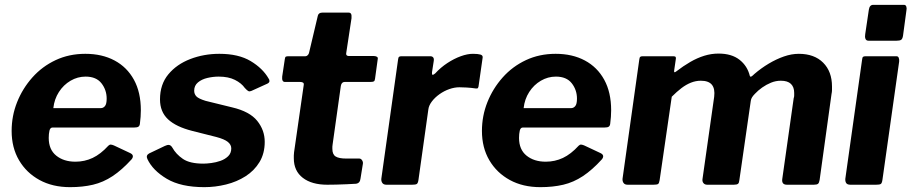

<svg xmlns="http://www.w3.org/2000/svg" viewBox="-20 -762 3760 792"><path d="M269 10Q197 10 143 -19.5Q89 -49 58.5 -101Q28 -153 28 -222Q28 -284 50.5 -340.5Q73 -397 113.5 -442.5Q154 -488 209.5 -514Q265 -540 332 -540Q401 -540 452.5 -512.5Q504 -485 532.5 -433Q561 -381 561 -307Q561 -294 560 -280Q559 -266 557 -251Q556 -243 551 -239.5Q546 -236 534 -236H197Q187 -236 184 -223Q181 -210 181 -193Q181 -145 212 -120Q243 -95 291 -95Q329 -95 362 -110.5Q395 -126 427 -161Q432 -166 437.5 -165.5Q443 -165 450 -162L516 -131Q536 -122 523 -105Q483 -61 444.5 -35.5Q406 -10 363.5 0Q321 10 269 10ZM396 -316Q406 -316 413 -324.5Q420 -333 420 -355Q420 -391 398.5 -418.5Q377 -446 333 -446Q300 -446 271 -429Q242 -412 223 -382.5Q204 -353 200 -316Z M823 10Q726 10 668 -24.5Q610 -59 588 -106Q581 -121 595 -129L660 -160Q670 -165 677.5 -164Q685 -163 691 -153Q706 -126 734.5 -106.5Q763 -87 819 -87Q832 -87 851.5 -89.5Q871 -92 889.5 -98.5Q908 -105 921 -117.5Q934 -130 934 -150Q934 -165 920 -176.5Q906 -188 872 -197L773 -222Q706 -239 673 -270Q640 -301 640 -352Q640 -414 674.5 -455.5Q709 -497 765 -518.5Q821 -540 885 -540Q964 -540 1014 -510Q1064 -480 1088 -438Q1092 -433 1091.5 -427Q1091 -421 1083 -417L1017 -387Q1010 -384 1005 -386Q1000 -388 990 -399Q976 -419 949 -432.5Q922 -446 882 -446Q859 -446 835.5 -440.5Q812 -435 796.5 -422Q781 -409 781 -388Q781 -374 790 -364.5Q799 -355 828 -346L938 -319Q1010 -302 1041 -263.5Q1072 -225 1072 -177Q1072 -129 1050.5 -93.5Q1029 -58 993 -35Q957 -12 912.5 -1Q868 10 823 10Z M1330 0Q1266 0 1229 -28.5Q1192 -57 1192 -109Q1192 -115 1192 -121Q1192 -127 1193 -134L1233 -412Q1234 -419 1229.5 -421.5Q1225 -424 1217 -424H1155Q1142 -424 1144 -446L1155 -519Q1156 -527 1159.5 -528.5Q1163 -530 1171 -530H1240Q1245 -530 1249.5 -534.5Q1254 -539 1255 -545L1291 -697Q1294 -710 1310 -710H1418Q1425 -710 1428 -705Q1431 -700 1430 -687L1408 -542Q1407 -537 1410 -534Q1413 -531 1418 -531H1521Q1529 -531 1534.5 -528Q1540 -525 1538 -517L1527 -437Q1526 -429 1522.5 -426.5Q1519 -424 1508 -424H1402Q1389 -424 1386 -408L1352 -166Q1351 -161 1351 -157Q1351 -153 1351 -148Q1351 -125 1364.5 -116.5Q1378 -108 1408 -108H1462Q1469 -108 1473.5 -101Q1478 -94 1477 -87L1467 -25Q1465 -6 1448 -4Q1431 -3 1409.5 -2Q1388 -1 1367 -0.5Q1346 0 1330 0Z M1574 0Q1562 0 1557 -7.5Q1552 -15 1553 -25L1622 -516Q1623 -525 1626 -527.5Q1629 -530 1636 -530H1755Q1763 -530 1767 -525Q1771 -520 1769 -509L1762 -464Q1761 -454 1764.5 -453.5Q1768 -453 1775 -459Q1798 -484 1825.5 -502Q1853 -520 1880.5 -530Q1908 -540 1931 -540Q1951 -540 1961.5 -537Q1972 -534 1971 -525L1955 -413Q1954 -402 1951.5 -399Q1949 -396 1943 -397Q1923 -400 1904.5 -401Q1886 -402 1875 -402Q1855 -402 1833.5 -394.5Q1812 -387 1793 -373.5Q1774 -360 1761.5 -343.5Q1749 -327 1747 -311L1706 -19Q1704 -6 1699 -3Q1694 0 1680 0H1574Z M2209 10Q2137 10 2083 -19.5Q2029 -49 1998.5 -101Q1968 -153 1968 -222Q1968 -284 1990.5 -340.5Q2013 -397 2053.5 -442.5Q2094 -488 2149.5 -514Q2205 -540 2272 -540Q2341 -540 2392.5 -512.5Q2444 -485 2472.5 -433Q2501 -381 2501 -307Q2501 -294 2500 -280Q2499 -266 2497 -251Q2496 -243 2491 -239.5Q2486 -236 2474 -236H2137Q2127 -236 2124 -223Q2121 -210 2121 -193Q2121 -145 2152 -120Q2183 -95 2231 -95Q2269 -95 2302 -110.5Q2335 -126 2367 -161Q2372 -166 2377.5 -165.5Q2383 -165 2390 -162L2456 -131Q2476 -122 2463 -105Q2423 -61 2384.5 -35.5Q2346 -10 2303.5 0Q2261 10 2209 10ZM2336 -316Q2346 -316 2353 -324.5Q2360 -333 2360 -355Q2360 -391 2338.5 -418.5Q2317 -446 2273 -446Q2240 -446 2211 -429Q2182 -412 2163 -382.5Q2144 -353 2140 -316Z M2569 0Q2557 0 2552 -7.5Q2547 -15 2548 -25L2617 -516Q2618 -525 2621 -527.5Q2624 -530 2631 -530H2758Q2766 -530 2767.5 -526Q2769 -522 2767 -513L2761 -472Q2759 -459 2769 -467Q2799 -490 2827.5 -506.5Q2856 -523 2885 -532Q2914 -541 2944 -541Q2998 -541 3030.5 -515.5Q3063 -490 3073 -449Q3075 -444 3079.5 -446.5Q3084 -449 3092 -457Q3120 -481 3151 -499.5Q3182 -518 3213.5 -529Q3245 -540 3275 -540Q3339 -540 3375.5 -503.5Q3412 -467 3412 -405Q3412 -398 3412 -390.5Q3412 -383 3410 -374L3361 -20Q3359 -8 3354.5 -4Q3350 0 3337 0H3226Q3203 0 3207 -25L3254 -357Q3256 -362 3256 -368Q3256 -374 3256 -379Q3256 -403 3242.5 -416Q3229 -429 3201 -429Q3180 -429 3160.5 -421Q3141 -413 3124 -401Q3107 -389 3094 -375Q3087 -368 3082.5 -361Q3078 -354 3077 -346L3030 -20Q3029 -8 3024.5 -4Q3020 0 3007 0H2897Q2887 0 2881.5 -7Q2876 -14 2878 -25L2926 -363Q2930 -396 2916.5 -412.5Q2903 -429 2871 -429Q2850 -429 2830 -421Q2810 -413 2791 -398.5Q2772 -384 2751 -363L2701 -19Q2699 -6 2694.5 -3Q2690 0 2675 0H2569Z M3620 -20Q3618 -6 3613 -3Q3608 0 3594 0H3488Q3475 0 3470.5 -7Q3466 -14 3467 -25L3536 -515Q3537 -525 3540 -527.5Q3543 -530 3551 -530H3678Q3685 -530 3687.5 -523Q3690 -516 3689 -508ZM3705 -615Q3703 -602 3697.5 -598Q3692 -594 3678 -594H3563Q3553 -594 3550 -602Q3547 -610 3549 -621L3564 -722Q3567 -742 3582 -742H3709Q3716 -742 3718.5 -735Q3721 -728 3719 -719Z"/></svg>

Font: Libre Franklin
Style: Bold Italic
Weight: 700
Italic angle: -8°
Designer: Pablo Impallari, Rodrigo Fuenzalida, Nhung Nguyen
Foundry: Impallari Type
Version: Version 3.000